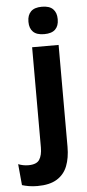

<svg xmlns="http://www.w3.org/2000/svg" viewBox="-109 -715 419 928"><g transform="rotate(-5 101.0 -251.0)"><path d="M195.5 -83.5H67V-490.5H195.5ZM131 -548.5Q94.5 -548.5 77.2 -565.8Q60 -583 60 -613.5V-616Q60 -646.5 77.2 -664Q94.5 -681.5 131 -681.5Q167.5 -681.5 184.8 -664Q202 -646.5 202 -616V-613.5Q202 -582.5 184.8 -565.5Q167.5 -548.5 131 -548.5ZM34.5 180Q12.5 180 -6.8 176.8Q-26 173.5 -40 169L-49.5 66.5Q-38.5 71 -26 73.5Q-13.5 76 -0.5 76Q39.5 76 53.2 54.8Q67 33.5 67 -4.5V-120H195.5V3.5Q195.5 57.5 180 97Q164.5 136.5 129.2 158.2Q94 180 34.5 180Z"/></g></svg>

Font: Anek Devanagari SemiBold
Style: Regular
Weight: 600
Designer: Kailash Malviya (Devanagari) & Yesha Goshar (Latin)
Foundry: Ek Type
Version: Version 1.003